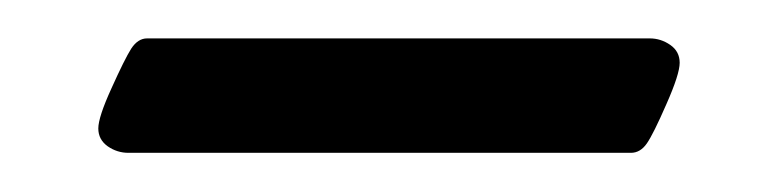

<svg xmlns="http://www.w3.org/2000/svg" viewBox="-20 -312 404 100"><path d="M56.6 -292H318.4Q324.2 -292 329.1 -288.6Q334 -285.2 334 -279.3Q334 -273.4 327.1 -257.8Q320.3 -242.2 316.9 -237.3Q313.5 -232.4 308.6 -232.4H46.9Q41 -232.4 36.1 -235.8Q31.2 -239.3 31.2 -245.1Q31.2 -251 38.1 -266.1Q44.9 -281.2 48.3 -286.6Q51.8 -292 56.6 -292Z"/></svg>

Font: Monomakh Unicode TT
Style: Medium
Weight: 500
Designer: Alexey Kryukov, Aleksandr Andreev
Version: Version 1.1